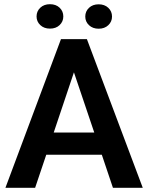

<svg xmlns="http://www.w3.org/2000/svg" viewBox="-20 -898 707 918"><path d="M520 0 466.8 -158.2H201.2L147.9 0H5.9L271.5 -710.9H395.5L662.6 0ZM236.8 -264.2H430.7L333.5 -552.2ZM154.8 -819.3Q154.8 -844.2 172.6 -861.1Q190.4 -877.9 218.8 -877.9Q247.6 -877.9 265.1 -861.1Q282.7 -844.2 282.7 -819.3Q282.7 -794.9 265.1 -778.1Q247.6 -761.2 218.8 -761.2Q190.4 -761.2 172.6 -778.1Q154.8 -794.9 154.8 -819.3ZM387.7 -818.8Q387.7 -843.8 405.5 -860.6Q423.3 -877.4 451.7 -877.4Q480 -877.4 497.8 -860.6Q515.6 -843.8 515.6 -818.8Q515.6 -794.4 497.8 -777.6Q480 -760.7 451.7 -760.7Q423.3 -760.7 405.5 -777.6Q387.7 -794.4 387.7 -818.8Z"/></svg>

Font: Vazirmatn RD UI FD SemiBold
Style: Regular
Weight: 600
Designer: Saber Rastikerdar
Foundry: Saber Rastikerdar
Version: Version 33.003